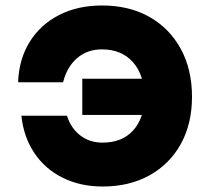

<svg xmlns="http://www.w3.org/2000/svg" viewBox="-20 -660 790 700"><path d="M519 -241H280V-373H519ZM354 20Q273 20 208.5 -12Q144 -44 105 -102.5Q66 -161 58 -238H224Q239 -192 273 -166Q307 -140 354 -140Q425 -140 465.5 -184.5Q506 -229 506 -307Q506 -387 464.5 -433.5Q423 -480 352 -480Q298 -480 261 -448Q224 -416 210 -360H46Q49 -444 88 -507Q127 -570 195 -605Q263 -640 352 -640Q451 -640 524.5 -598.5Q598 -557 639 -482Q680 -407 680 -307Q680 -209 639.5 -135.5Q599 -62 525.5 -21Q452 20 354 20Z"/></svg>

Font: Martian Mono SemiExpanded ExtraBold
Style: Regular
Weight: 800
Width: 6
Designer: Roman Shamin
Foundry: Evil Martians
Version: Version 1.000